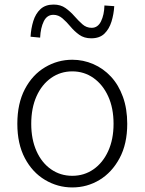

<svg xmlns="http://www.w3.org/2000/svg" viewBox="-20 -809 634 842"><path d="M297 13Q233 13 177.5 -20Q122 -53 89 -115.5Q56 -178 56 -266Q56 -355 89 -418Q122 -481 177.5 -514Q233 -547 297 -547Q345 -547 389 -528Q433 -509 466.5 -473Q500 -437 519 -384.5Q538 -332 538 -266Q538 -178 504.5 -115.5Q471 -53 416.5 -20Q362 13 297 13ZM297 -38Q349 -38 390 -66.5Q431 -95 454.5 -146.5Q478 -198 478 -266Q478 -335 454.5 -386.5Q431 -438 390 -467Q349 -496 297 -496Q245 -496 204 -467Q163 -438 140 -386.5Q117 -335 117 -266Q117 -198 140 -146.5Q163 -95 204 -66.5Q245 -38 297 -38ZM380 -641Q349 -641 327.5 -656.5Q306 -672 289 -692.5Q272 -713 254 -728.5Q236 -744 214 -744Q186 -744 172 -715.5Q158 -687 156 -644L114 -648Q116 -684 126 -716.5Q136 -749 157.5 -769Q179 -789 215 -789Q246 -789 267.5 -773.5Q289 -758 306.5 -738Q324 -718 341.5 -702.5Q359 -687 382 -687Q409 -687 423 -715.5Q437 -744 438 -785L481 -782Q479 -747 469 -714.5Q459 -682 438 -661.5Q417 -641 380 -641Z"/></svg>

Font: Noto Sans JP Thin Light
Style: Regular
Weight: 300
Version: Version 2.004-H2;hotconv 1.0.118;makeotfexe 2.5.65603